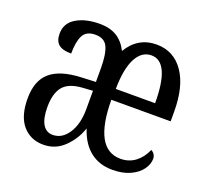

<svg xmlns="http://www.w3.org/2000/svg" viewBox="-100 -670 872 803"><g transform="rotate(20 335.5 -268.0)"><path d="M38 -150Q38 -229 82 -267Q126 -305 218 -309L283 -312V-373Q283 -435 269 -466Q255 -497 214 -497Q174 -497 159.5 -469Q145 -441 145 -388Q106 -388 88.5 -403Q71 -418 71 -450Q71 -497 112 -521.5Q153 -546 216 -546Q261 -546 291.5 -527.5Q322 -509 341 -471Q386 -546 469 -546Q545 -546 589 -483Q633 -420 633 -307V-264H369Q370 -45 489 -45Q526 -45 554 -66Q582 -87 598 -124Q618 -113 618 -91Q618 -68 601.5 -44.5Q585 -21 552 -5.5Q519 10 472 10Q414 10 373.5 -22Q333 -54 313 -116Q296 -65 257.5 -27.5Q219 10 165 10Q108 10 73 -30.5Q38 -71 38 -150ZM546 -313Q546 -496 464 -496Q421 -496 396.5 -449.5Q372 -403 371 -313ZM284 -192V-273L238 -270Q178 -266 153 -235.5Q128 -205 128 -144Q128 -94 143.5 -68Q159 -42 188 -42Q230 -42 257 -83.5Q284 -125 284 -192Z"/></g></svg>

Font: Noto Serif Cond
Style: Regular
Weight: 400
Width: 3
Designer: Monotype Design Team
Foundry: Monotype Imaging Inc.
Version: Version 1.001